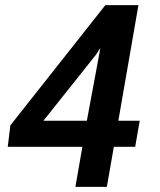

<svg xmlns="http://www.w3.org/2000/svg" viewBox="-20 -731 627 751"><path d="M442.9 -258.8 521.5 -710.9H392.1L20.5 -240.7L10.3 -156.7H302.2L274.9 0H397.9L425.3 -156.7H508.8L526.4 -258.8ZM149.9 -258.8 355.5 -517.1 372.6 -543 319.8 -258.8Z"/></svg>

Font: Roboto Mono SemiBold
Style: Italic
Weight: 600
Italic angle: -10°
Monospace: yes
Designer: Google
Version: Version 3.000